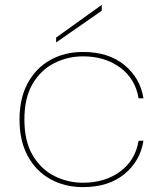

<svg xmlns="http://www.w3.org/2000/svg" viewBox="-20 -760 668 787"><path d="M60 -270Q60 -357 93.5 -419Q127 -481 186 -514Q245 -547 320 -547Q425 -547 490 -493.5Q555 -440 568 -357H548Q535 -437 472.5 -483Q410 -529 320 -529Q258 -529 203 -501.5Q148 -474 114 -417Q80 -360 80 -270Q80 -181 114 -123.5Q148 -66 203 -38.5Q258 -11 320 -11Q410 -11 472.5 -57Q535 -103 548 -183H568Q555 -100 490 -46.5Q425 7 320 7Q245 7 186 -26Q127 -59 93.5 -121Q60 -183 60 -270ZM210 -606 397 -740V-716L210 -586Z"/></svg>

Font: Poppins Devanagari Thin
Style: Regular
Weight: 100
Designer: Ninad Kale (Devanagari), Jonny Pinhorn (Latin)
Foundry: Indian Type Foundry
Version: 4.005